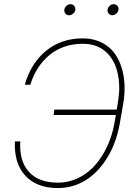

<svg xmlns="http://www.w3.org/2000/svg" viewBox="-20 -908 672 937"><path d="M79.1 -217.8Q73.2 -122.1 121.1 -69.3Q168.9 -16.6 262.2 -16.6Q327.6 -16.6 385 -52Q442.4 -87.4 483.2 -156Q523.9 -224.6 538.6 -307.6L545.4 -346.7H241.7L245.1 -373H549.8Q561.5 -440.4 562 -475.6Q562 -577.6 514.9 -636Q467.8 -694.3 384.3 -694.3Q290 -694.3 223.6 -641.1Q157.2 -587.9 127.9 -494.6H101.1Q130.4 -599.1 204.6 -659.9Q278.8 -720.7 383.8 -720.7Q444.8 -720.7 491.2 -691.9Q537.6 -663.1 562.3 -607.7Q586.9 -552.2 587.9 -482.4Q588.4 -442.4 582 -405.8L564.5 -305.2Q547.9 -210.4 502.9 -137.7Q458 -64.9 396.5 -27.6Q335 9.8 262.2 9.8Q159.7 9.8 103.8 -50.5Q47.9 -110.8 52.7 -217.8ZM293.9 -860.8Q295.4 -871.1 304.4 -879.4Q313.5 -887.7 323.7 -887.7Q335 -887.7 342 -879.2Q349.1 -870.6 347.7 -859.9Q346.2 -849.6 336.9 -841.6Q327.6 -833.5 317.4 -833.5Q306.2 -833.5 299.3 -841.8Q292.5 -850.1 293.9 -860.8ZM504.9 -860.8Q506.3 -871.1 515.1 -879.4Q523.9 -887.7 534.7 -887.7Q545.9 -887.7 553 -879.2Q560.1 -870.6 558.1 -859.9Q556.6 -849.6 547.6 -841.6Q538.6 -833.5 528.3 -833.5Q517.1 -833.5 510.3 -841.8Q503.4 -850.1 504.9 -860.8Z"/></svg>

Font: Roboto Thin
Style: Italic
Weight: 250
Italic angle: -12°
Designer: Google
Version: Version 2.134; 2016